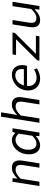

<svg xmlns="http://www.w3.org/2000/svg" viewBox="1409 -2176 780 3638"><g transform="rotate(-90 1799.0 -357.0)"><path d="M92.8 0 173.8 -509.8H242.2L234.9 -420.9H238.8Q288.6 -469.2 336.7 -495.6Q384.8 -522 438 -522Q605.5 -522 573.2 -316.9L522.9 0H440.9L488.8 -306.2Q501 -380.9 480.2 -416Q459.5 -451.2 399.9 -451.2Q358.9 -451.2 322.5 -429.4Q286.1 -407.7 231 -356L174.8 0Z M868.7 13.2Q786.6 13.2 740.2 -42.2Q693.8 -97.7 693.8 -196.8Q693.8 -255.4 709.2 -307.6Q724.6 -359.9 751.2 -398.4Q777.8 -437 812.3 -465.3Q846.7 -493.7 885.5 -507.8Q924.3 -522 963.4 -522Q1005.4 -522 1037.4 -505.4Q1069.3 -488.8 1099.6 -455.1L1119.6 -509.8H1187.5L1106.4 0H1038.6L1042.5 -67.9H1039.6Q1001 -32.7 956.1 -9.8Q911.1 13.2 868.7 13.2ZM896.5 -56.2Q968.3 -56.2 1045.4 -134.8L1086.4 -392.1Q1034.7 -453.1 968.8 -453.1Q920.4 -453.1 877.7 -422.9Q835 -392.6 807.9 -335.9Q780.8 -279.3 780.8 -209Q780.8 -137.2 810.8 -96.7Q840.8 -56.2 896.5 -56.2Z M1292 0 1407.2 -727.1H1489.3L1460.4 -543L1437 -420.9Q1487.8 -469.2 1535.9 -495.6Q1584 -522 1637.2 -522Q1804.7 -522 1772.5 -316.9L1722.2 0H1640.1L1688 -306.2Q1700.2 -380.9 1679.4 -416Q1658.7 -451.2 1599.1 -451.2Q1558.1 -451.2 1521.7 -429.4Q1485.4 -407.7 1430.2 -356L1374 0Z M2127 13.2Q2028.3 13.2 1966.1 -47.6Q1903.8 -108.4 1903.8 -211.9Q1903.8 -280.8 1929.9 -340.1Q1956.1 -399.4 1998.3 -438.5Q2040.5 -477.5 2092.8 -499.8Q2145 -522 2197.8 -522Q2287.1 -522 2335.9 -469.2Q2384.8 -416.5 2384.8 -327.1Q2384.8 -281.2 2369.6 -234.9H1989.7Q1980 -153.3 2023.9 -103.8Q2067.9 -54.2 2147.9 -54.2Q2222.7 -54.2 2302.7 -102.1L2322.8 -46.9Q2223.6 13.2 2127 13.2ZM1999 -294.9H2306.6Q2318.8 -372.6 2287.4 -414.8Q2255.9 -457 2188 -457Q2126.5 -457 2073.2 -413.1Q2020 -369.1 1999 -294.9Z M2469.2 0 2476.6 -43.9 2872.6 -442.9H2576.7L2587.4 -509.8H3001.5L2994.6 -465.8L2597.7 -66.9H2941.4L2930.7 0Z M3242.2 13.2Q3156.2 13.2 3123 -38.6Q3089.8 -90.3 3106 -192.9L3156.2 -509.8H3238.3L3189.9 -204.1Q3177.7 -128.4 3198.2 -93.3Q3218.8 -58.1 3278.8 -58.1Q3319.8 -58.1 3358.2 -80.6Q3396.5 -103 3446.3 -154.8L3502 -509.8H3584L3502.9 0H3436L3442.9 -89.8H3439Q3339.4 13.2 3242.2 13.2Z"/></g></svg>

Font: Office Code Pro Italic
Style: Regular
Weight: 400
Italic angle: -9°
Designer: Nathan Rutzky & Paul D. Hunt
Foundry: Adobe Systems Incorporated
Version: Version 1.004;PS 001.004;hotconv 1.0.70;makeotf.lib2.5.58329